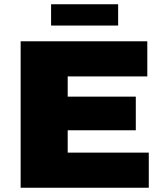

<svg xmlns="http://www.w3.org/2000/svg" viewBox="-20 -882 762 902"><path d="M77 -688H672V-523H298V-428H618V-270H298V-165H679V0H77ZM220 -862H535V-762H220Z"/></svg>

Font: Archivo Black
Style: Regular
Weight: 400
Designer: Hector Gatti
Foundry: Omnibus-Type
Version: Version 1.101; ttfautohint (v1.8)